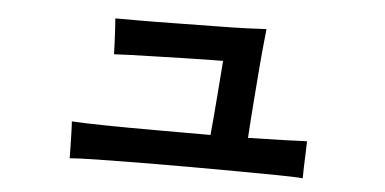

<svg xmlns="http://www.w3.org/2000/svg" viewBox="-38 -516 1075 536"><g transform="rotate(5 500.0 -248.5)"><path d="M173 -45Q173 -58 172.5 -78Q172 -98 171.5 -117.5Q171 -137 170 -148Q201 -146 263 -145Q325 -144 403 -144Q481 -144 559 -144Q561 -164 563.5 -194Q566 -224 568.5 -256Q571 -288 573 -314.5Q575 -341 576 -353Q560 -353 529.5 -352.5Q499 -352 462 -351Q425 -350 387.5 -349Q350 -348 319 -347Q288 -346 271 -345Q271 -355 270 -375Q269 -395 268 -415.5Q267 -436 266 -445Q287 -445 332 -445Q377 -445 432.5 -446Q488 -447 541.5 -447.5Q595 -448 635.5 -449.5Q676 -451 689 -452Q688 -441 685 -413Q682 -385 679 -348Q676 -311 673 -272Q670 -233 667.5 -199Q665 -165 664 -145Q720 -146 763.5 -147.5Q807 -149 829 -150Q829 -139 828 -118Q827 -97 826.5 -76.5Q826 -56 826 -46Q803 -48 753.5 -48.5Q704 -49 638.5 -49.5Q573 -50 502.5 -50Q432 -50 366 -49.5Q300 -49 249 -48Q198 -47 173 -45Z"/></g></svg>

Font: Zen Kaku Gothic Antique
Style: Bold
Weight: 700
Designer: Yoshimichi Ohira
Foundry: Positype
Version: Version 1.001